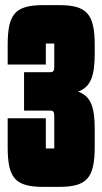

<svg xmlns="http://www.w3.org/2000/svg" viewBox="-20 -725 400 750"><path d="M159 -555H192V-468C192 -450 190 -443 177 -443H74V-293H177C190 -293 192 -286 192 -268V-145H159V-263H10V-152C10 -30 38 5 150 5H210C320 5 350 -30 350 -152V-221C350 -308 334 -350 285 -367C334 -385 350 -428 350 -515V-548C350 -670 320 -705 210 -705H150C38 -705 10 -670 10 -548V-473H159Z"/></svg>

Font: Queering Heavy
Style: Bold
Weight: 900
Designer: Adam Naccarato
Foundry: adamnac
Version: Version 2.000;hotconv 1.0.109;makeotfexe 2.5.65596